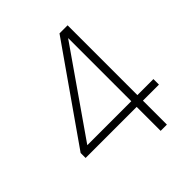

<svg xmlns="http://www.w3.org/2000/svg" viewBox="-192 -829 957 957"><g transform="rotate(-45 287.0 -350.0)"><path d="M392 0V-169H32V-204L379 -700H436V-208H549V-169H436V0ZM83 -208H393V-652H392Z"/></g></svg>

Font: DM Sans 28pt ExtraLight
Style: Regular
Weight: 250
Version: Version 4.004;gftools[0.9.30]